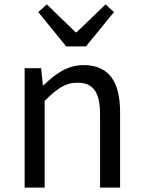

<svg xmlns="http://www.w3.org/2000/svg" viewBox="-20 -853 651 873"><path d="M92 0H183V-394C238 -449 276 -477 332 -477C404 -477 435 -434 435 -332V0H526V-344C526 -483 474 -557 360 -557C286 -557 230 -516 178 -465H175L167 -543H92ZM281 -642H371L498 -798L460 -833L328 -706H324L193 -833L154 -798Z"/></svg>

Font: Noto Sans Japanese Regular
Style: Regular
Weight: 400
Designer: Ryoko NISHIZUKA (kana & ideographs); Paul D. Hunt (Latin, Greek & Cyrillic); Wenlong ZHANG (bopomofo); Sandoll Communica
Foundry: Adobe Systems Incorporated
Version: Version 1.000;PS 1;hotconv 1.0.78;makeotf.lib2.5.61930